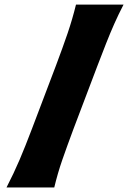

<svg xmlns="http://www.w3.org/2000/svg" viewBox="-20 -830 576 850"><path d="M8.8 0Q41.5 -63.5 66.7 -122.6Q91.8 -181.6 121.1 -258.8L228 -540.5Q258.3 -621.1 279.3 -682.6Q300.3 -744.1 316.4 -809.6H526.9Q504.4 -766.1 486.1 -724.9Q467.8 -683.6 450 -638.4Q432.1 -593.3 411.1 -538.1L305.2 -258.8Q276.4 -181.6 255.9 -122.6Q235.4 -63.5 220.2 0Z"/></svg>

Font: Pinar-DS2-FD ExtraBold
Style: Regular
Weight: 800
Designer: Amin Abedi
Version: Version 3.000